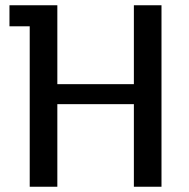

<svg xmlns="http://www.w3.org/2000/svg" viewBox="-20 -710 719 730"><path d="M489 -314H198V0H93V-610H16V-690H198V-390H489V-690H594V0H489Z"/></svg>

Font: Mozilla Headline BETA
Style: Regular
Weight: 400
Designer: Studio DRAMA
Foundry: Studio DRAMA
Version: Version 0.100